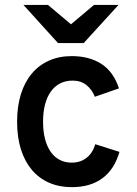

<svg xmlns="http://www.w3.org/2000/svg" viewBox="-20 -752 558 784"><path d="M272.9 12.2Q221.7 12.2 180.4 -5.9Q139.2 -23.9 110.1 -58.3Q81.1 -92.8 65.4 -142.3Q49.8 -191.9 49.8 -254.9Q49.8 -317.9 65.4 -367.7Q81.1 -417.5 110.1 -451.9Q139.2 -486.3 180.4 -504.6Q221.7 -522.9 272.9 -522.9Q344.2 -522.9 393.8 -491.2Q443.4 -459.5 465.8 -391.1L367.2 -356.9Q356 -386.2 333 -404.5Q310.1 -422.9 276.9 -422.9Q247.6 -422.9 225.1 -411.1Q202.6 -399.4 187.3 -377.7Q171.9 -356 163.8 -325Q155.8 -293.9 155.8 -254.9Q155.8 -215.8 163.8 -184.8Q171.9 -153.8 186.8 -132.3Q201.7 -110.8 223.4 -99.4Q245.1 -87.9 272.9 -87.9Q308.1 -87.9 333.3 -107.4Q358.4 -127 369.1 -163.1L467.8 -131.8Q447.3 -60.5 398.2 -24.2Q349.1 12.2 272.9 12.2ZM321.8 -576.2H216.8L75.7 -731.9H175.8L270 -652.8L363.8 -731.9H463.9Z"/></svg>

Font: Overpass
Style: Regular
Weight: 400
Designer: Delve Withrington
Foundry: Delve Fonts
Version: Version 1.001